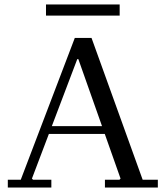

<svg xmlns="http://www.w3.org/2000/svg" viewBox="-20 -840 742 860"><path d="M15 0V-35H73L315 -670H390L619 -35H687V0H450V-35H515L520 -40L331 -575H326L123 -40L128 -35H210V0ZM174 -240V-275H473V-240ZM186 -820H516V-770H186Z"/></svg>

Font: Brygada 1918
Style: Regular
Weight: 400
Designer: Mateusz Machalski | Borys Kosmynka | Przemek Hoffer
Foundry: NIEPODLEGLA 2018
Version: Version 3.006